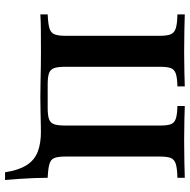

<svg xmlns="http://www.w3.org/2000/svg" viewBox="-16 -596 750 759"><g transform="rotate(90 359.5 -216.0)"><path d="M36.3 0V-29Q73.4 -30.6 91.1 -35.9Q108.9 -41.1 114.9 -55.6Q121 -70.2 121 -98.4V-472.6Q121 -501.6 114.9 -515.7Q108.9 -529.8 91.1 -535.5Q73.4 -541.1 36.3 -541.9V-571Q58.1 -570.2 96 -569.4Q133.9 -568.5 184.7 -568.5Q229.8 -568.5 264.9 -569.4Q300 -570.2 321 -571V-541.9Q287.1 -541.1 270.6 -535.5Q254 -529.8 248.8 -515.7Q243.5 -501.6 243.5 -472.6V-98.4Q243.5 -69.4 248.8 -54.4Q254 -39.5 269 -34.3Q283.9 -29 312.9 -29H406.5Q435.5 -29 450.4 -34.3Q465.3 -39.5 470.6 -54.4Q475.8 -69.4 475.8 -98.4V-472.6Q475.8 -501.6 470.6 -515.7Q465.3 -529.8 448.8 -535.5Q432.3 -541.1 398.4 -541.9V-571Q418.5 -570.2 454 -569.4Q489.5 -568.5 534.7 -568.5Q585.5 -568.5 623.4 -569.4Q661.3 -570.2 682.3 -571V-541.9Q646 -541.1 627.8 -535.5Q609.7 -529.8 604 -515.7Q598.4 -501.6 598.4 -472.6V-98.4Q598.4 -70.2 604 -55.6Q609.7 -41.1 627.8 -35.9Q646 -30.6 682.3 -29V0Q661.3 -1.6 623.4 -2Q585.5 -2.4 534.7 -2.4Q509.7 -2.4 481.5 -2Q453.2 -1.6 424.2 -0.8Q395.2 0 364.5 0Q331.5 0 300 -0.8Q268.5 -1.6 239.1 -2Q209.7 -2.4 184.7 -2.4Q133.9 -2.4 96 -2Q58.1 -1.6 36.3 0ZM660.5 139.5Q652.4 86.3 632.7 54.8Q612.9 23.4 579.8 10.5Q546.8 -2.4 498.4 -2.4L561.3 -21L666.1 -29H682.3Q682.3 -3.2 683.5 25.8Q684.7 54.8 686.7 84.3Q688.7 113.7 691.1 139.5Z"/></g></svg>

Font: Playfair
Style: Bold
Weight: 700
Designer: Claus Eggers Sørensen
Foundry: Claus Eggers Sørensen
Version: Version 2.001;gftools[0.9.30]